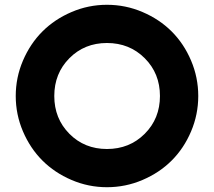

<svg xmlns="http://www.w3.org/2000/svg" viewBox="-20 -780 903 810"><path d="M431.2 9.8Q353 9.8 281.7 -20.8Q210.4 -51.3 158.9 -102.8Q107.4 -154.3 76.9 -225.6Q46.4 -296.9 46.4 -375Q46.4 -453.1 76.9 -524.4Q107.4 -595.7 158.9 -647.2Q210.4 -698.7 281.7 -729.2Q353 -759.8 431.2 -759.8Q509.8 -759.8 581.3 -729.2Q652.8 -698.7 704.3 -647.2Q755.9 -595.7 786.1 -524.4Q816.4 -453.1 816.4 -375Q816.4 -296.9 786.1 -225.6Q755.9 -154.3 704.3 -102.8Q652.8 -51.3 581.3 -20.8Q509.8 9.8 431.2 9.8ZM431.2 -151.4Q526.4 -151.4 590.6 -215.6Q654.8 -279.8 654.8 -375Q654.8 -470.2 590.6 -534.4Q526.4 -598.6 431.2 -598.6Q336.4 -598.6 272.7 -534.4Q209 -470.2 209 -375Q209 -279.8 272.7 -215.6Q336.4 -151.4 431.2 -151.4Z"/></svg>

Font: Now
Style: Bold
Weight: 700
Designer: Alfredo Marco Pradil
Foundry: Alfredo Marco Pradil
Version: Version 1.002;PS 001.002;hotconv 1.0.88;makeotf.lib2.5.64775